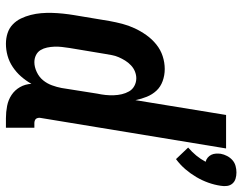

<svg xmlns="http://www.w3.org/2000/svg" viewBox="-105 -705 818 648"><g transform="rotate(90 304.0 -381.0)"><path d="M517 -566 478 -607Q493 -620 505 -634.5Q517 -649 526 -666Q518 -668 512 -673Q506 -678 502.5 -685Q499 -692 498.5 -700.5Q498 -709 499 -717Q501 -728 506.5 -738.5Q512 -749 520.5 -756.5Q529 -764 540 -767Q551 -770 562 -770Q573 -770 583 -767Q593 -764 599.5 -756.5Q606 -749 607.5 -738.5Q609 -728 607 -717Q604 -696 596.5 -675Q589 -654 577.5 -634.5Q566 -615 551 -597.5Q536 -580 517 -566ZM128 8Q109 8 92 2.5Q75 -3 62.5 -15Q50 -27 42.5 -42.5Q35 -58 30.5 -75.5Q26 -93 24.5 -111Q23 -129 23.5 -147.5Q24 -166 26 -185Q28 -204 31 -222L51 -342Q55 -364 60.5 -385Q66 -406 75.5 -426.5Q85 -447 98.5 -466Q112 -485 130 -499.5Q148 -514 169.5 -521Q191 -528 213 -528Q234 -528 253.5 -521Q273 -514 286 -500Q299 -486 306.5 -467.5Q314 -449 318 -429L368 -735H481L378 -109Q377 -105 378 -100.5Q379 -96 381 -93.5Q383 -91 387 -89.5Q391 -88 395 -88H411V8H379Q358 8 337.5 4Q317 0 300.5 -11Q284 -22 274 -39.5Q264 -57 263 -78Q252 -59 238 -43Q224 -27 206 -15Q188 -3 168 2.5Q148 8 128 8ZM190 -88Q206 -88 223 -96Q240 -104 251 -117.5Q262 -131 268 -147.5Q274 -164 277 -180L296 -300Q299 -314 300.5 -328Q302 -342 301.5 -356Q301 -370 298 -383Q295 -396 288.5 -407.5Q282 -419 270 -425.5Q258 -432 244 -432Q233 -432 221.5 -427.5Q210 -423 200.5 -414Q191 -405 184.5 -394.5Q178 -384 173 -372.5Q168 -361 166 -349.5Q164 -338 162 -327L142 -207Q140 -194 138.5 -181Q137 -168 137.5 -155.5Q138 -143 140.5 -131Q143 -119 149 -109Q155 -99 166 -93.5Q177 -88 190 -88Z"/></g></svg>

Font: Iosevka Curly
Style: Bold Italic
Weight: 700
Italic angle: -9°
Monospace: yes
Designer: Belleve Invis
Foundry: Belleve Invis
Version: Version 22.1.2; ttfautohint (v1.8.4)